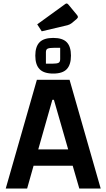

<svg xmlns="http://www.w3.org/2000/svg" viewBox="-20 -1084 612 1104"><path d="M398 -131H173L136 0H13L192 -625H380L559 0H436ZM372 -225 290 -510H281L200 -225ZM183 -764Q183 -816 207.5 -841Q232 -866 286 -866Q340 -866 364 -841Q388 -816 388 -764Q388 -712 364 -686.5Q340 -661 286 -661Q232 -661 207.5 -686.5Q183 -712 183 -764ZM284 -718Q306 -718 316 -722.5Q326 -727 326 -744V-809H289Q265 -809 254.5 -804.5Q244 -800 244 -784V-718ZM194 -944 354 -1060Q359 -1064 363 -1064Q368 -1064 373 -1058L421 -1000Q428 -992 428 -987Q428 -981 420 -974L391 -950Q382 -943 368 -939L220 -904Z"/></svg>

Font: Changa Medium
Style: Regular
Weight: 500
Designer: Eduardo Rodriguez Tunni
Foundry: Eduardo Rodriguez Tunni
Version: Version 2.002; ttfautohint (v1.5) -l 8 -r 50 -G 150 -x 14 -H